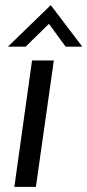

<svg xmlns="http://www.w3.org/2000/svg" viewBox="-20 -729 341 749"><path d="M36 0H120L190 -493H105ZM11 -547H80L171 -636L236 -547H301L178 -709Z"/></svg>

Font: HK Grotesk
Style: Italic
Weight: 400
Italic angle: -16°
Designer: Alfredo Marco Pradil
Foundry: Hanken Design Co.
Version: Version 3.001;FEAKit 1.0